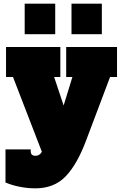

<svg xmlns="http://www.w3.org/2000/svg" viewBox="-20 -813 672 1050"><path d="M620 -556V-392H582L451 -45Q402 86 339 151.5Q276 217 173 217Q131 217 88 208.5Q45 200 10 185V4H148V14Q148 39 174 39Q197 39 209 17L51 -392H13V-556H310V-392H276L328 -236L376 -392H342V-556ZM115 -626V-793H282V-626ZM371 -626V-793H537V-626Z"/></svg>

Font: Alfa Slab One
Style: Regular
Weight: 400
Designer: JM Sole
Foundry: JM Sole
Version: Version 2.000